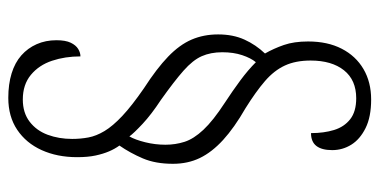

<svg xmlns="http://www.w3.org/2000/svg" viewBox="-246 -554 915 463"><g transform="rotate(90 211.5 -322.5)"><path d="M216 115Q183 115 157 107Q131 99 113.5 83.5Q96 68 86.5 46.5Q77 25 77 -1Q77 -23 83 -35.5Q89 -48 98 -53.5Q107 -59 116 -59Q116 -22 126.5 9.5Q137 41 160.5 60.5Q184 80 220 80Q252 80 273.5 63.5Q295 47 305 20Q315 -7 315 -39Q315 -59 311.5 -78Q308 -97 296 -117Q284 -137 259.5 -160Q235 -183 193 -212Q145 -243 116.5 -270.5Q88 -298 75.5 -327Q63 -356 63 -391Q63 -427 75.5 -454.5Q88 -482 109 -504Q97 -525 88.5 -549.5Q80 -574 80 -608Q80 -655 97.5 -689Q115 -723 146.5 -741.5Q178 -760 220 -760Q262 -760 289 -746.5Q316 -733 329 -712Q342 -691 342 -666Q342 -641 332 -628Q322 -615 301 -615Q301 -646 293.5 -670.5Q286 -695 267.5 -709.5Q249 -724 217 -724Q173 -724 149.5 -694.5Q126 -665 126 -614Q126 -578 138 -552Q150 -526 175.5 -504Q201 -482 241 -457Q288 -430 317.5 -403Q347 -376 361 -347Q375 -318 375 -282Q375 -240 362 -209.5Q349 -179 331 -153Q339 -142 345 -128Q351 -114 355 -95.5Q359 -77 359 -51Q359 -3 342 34.5Q325 72 293 93.5Q261 115 216 115ZM309 -177Q317 -191 323 -215Q329 -239 329 -264Q329 -288 322 -310Q315 -332 293 -355.5Q271 -379 228 -407Q199 -426 174 -444.5Q149 -463 130 -482Q120 -470 113 -449Q106 -428 106 -401Q106 -373 115.5 -351.5Q125 -330 150.5 -307.5Q176 -285 221 -253Q256 -230 278.5 -209Q301 -188 309 -177Z"/></g></svg>

Font: Noto Serif Khmer ExtraCondensed Light
Style: Regular
Weight: 300
Width: 2
Designer: Danh Hong and the Monotype Design Team
Foundry: Monotype Imaging Inc.
Version: Version 2.004